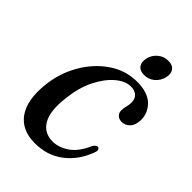

<svg xmlns="http://www.w3.org/2000/svg" viewBox="-183 -667 752 752"><g transform="rotate(45 192.5 -291.0)"><path d="M263 -414.5Q233 -414.5 201.8 -388.2Q170.5 -362 146.5 -314.5Q122.5 -267 115.5 -202.5Q105.5 -123.5 128.2 -84.2Q151 -45 198.5 -45Q232.5 -45 265.8 -68Q299 -91 321 -142.5Q330.5 -156.5 338.5 -156Q344 -156 347.2 -149.5Q350.5 -143 344.5 -129.5Q321.5 -67 272.2 -29Q223 9 154 9Q81 9 46.2 -40.5Q11.5 -90 21.5 -182Q29 -252.5 63.5 -312.5Q98 -372.5 151.2 -408.8Q204.5 -445 267.5 -445Q326.5 -445 355.8 -416.5Q385 -388 384 -348Q383 -319.5 368.8 -305Q354.5 -290.5 336 -290.5Q321 -290.5 311.5 -299.2Q302 -308 302.5 -323Q303 -336 306.2 -347Q309.5 -358 309.5 -372.5Q309.5 -391.5 297.5 -403Q285.5 -414.5 263 -414.5ZM268 -482.5Q243.5 -482.5 233.2 -497.5Q223 -512.5 229 -536Q235 -559.5 253.5 -574.5Q272 -589.5 296 -589.5Q320 -589.5 330.5 -574.5Q341 -559.5 334.5 -536Q328.5 -512.5 310.2 -497.5Q292 -482.5 268 -482.5Z"/></g></svg>

Font: Fraunces 144pt S050
Style: Italic
Weight: 400
Italic angle: -16°
Version: Version 1.000; ttfautohint (v1.8.3)